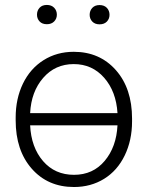

<svg xmlns="http://www.w3.org/2000/svg" viewBox="-20 -748 605 778"><path d="M43.5 -272Q43.5 -348.1 73 -409.2Q102.5 -470.2 156.5 -504.2Q210.4 -538.1 278.8 -538.1Q383.8 -538.1 449.5 -463.9Q515.1 -389.6 515.1 -267.6V-255.9Q515.1 -179.7 485.4 -118.2Q455.6 -56.6 401.9 -23.4Q348.1 9.8 279.8 9.8Q173.8 9.8 108.6 -64.5Q43.5 -138.7 43.5 -260.3ZM456.1 -240.2H102.1Q106.4 -150.9 154.5 -95.2Q202.6 -39.6 279.8 -39.6Q356.9 -39.6 404.3 -96.2Q451.7 -152.8 456.1 -240.2ZM278.8 -488.3Q203.6 -488.3 155 -432.4Q106.4 -376.5 102.1 -289.6H456.1Q450.7 -377.4 402.1 -432.9Q353.5 -488.3 278.8 -488.3ZM129.9 -688.5Q129.9 -705.1 140.4 -716.6Q150.9 -728 169.9 -728Q188.5 -728 199.5 -716.6Q210.4 -705.1 210.4 -688.5Q210.4 -672.4 199.5 -661.1Q188.5 -649.9 169.9 -649.9Q150.9 -649.9 140.4 -661.1Q129.9 -672.4 129.9 -688.5ZM343.3 -688Q343.3 -704.6 354 -716.1Q364.7 -727.5 383.3 -727.5Q402.3 -727.5 413.1 -716.1Q423.8 -704.6 423.8 -688Q423.8 -671.9 413.1 -660.6Q402.3 -649.4 383.3 -649.4Q364.7 -649.4 354 -660.6Q343.3 -671.9 343.3 -688Z"/></svg>

Font: RobotoInd Light
Style: Regular
Weight: 300
Designer: Google
Version: Version 2.001151; 2014